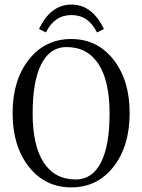

<svg xmlns="http://www.w3.org/2000/svg" viewBox="-20 -813 623 841"><path d="M150.9 -686Q201.7 -793 293 -793Q383.8 -793 435.1 -686L404.8 -670.9Q367.7 -747.1 293 -747.1Q218.3 -747.1 181.2 -670.9ZM271 -606.9Q199.2 -606.9 161.1 -532.5Q123 -458 123 -316.9Q123 -174.8 171.6 -100.8Q220.2 -26.9 312 -26.9Q383.8 -26.9 421.9 -100.8Q460 -174.8 460 -315.9Q460 -458 411.4 -532.5Q362.8 -606.9 271 -606.9ZM547.9 -317.9Q547.9 -172.9 477.1 -82.5Q406.2 7.8 292 7.8Q177.7 7.8 106.4 -82.5Q35.2 -172.9 35.2 -317.9Q35.2 -461.9 106.4 -552Q177.7 -642.1 292 -642.1Q406.2 -642.1 477.1 -551.8Q547.9 -461.4 547.9 -317.9Z"/></svg>

Font: Resagokr
Style: Regular
Weight: 500
Designer: gluk
Foundry: gluk
Version: Version 0.95